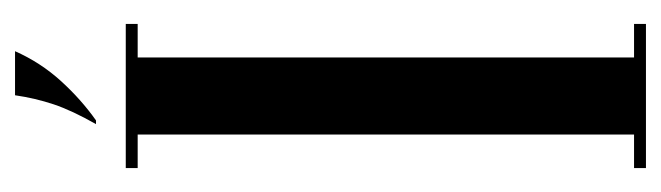

<svg xmlns="http://www.w3.org/2000/svg" viewBox="-335 -553 888 258"><g transform="rotate(-90 109.0 -424.0)"><path d="M57.2 -699H160.8V0H57.2ZM12.2 -683V-699H57.2V-683ZM160.8 -683V-699H205.8V-683ZM160.8 0V-16H205.8V0ZM12.2 0V-16H57.2V0ZM76.2 -739H71.2Q89.5 -771.2 97.8 -795.9Q106 -820.5 110 -847.8H169.2Q154 -813.5 129.2 -786.2Q104.5 -759 76.2 -739Z"/></g></svg>

Font: Emberly Black
Style: Regular
Weight: 900
Designer: Rajesh Rajput
Foundry: Rajesh Rajput
Version: Version 1.000